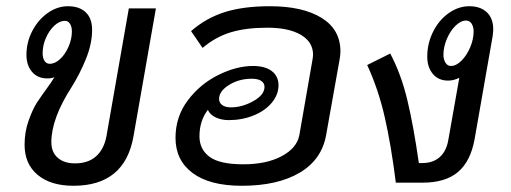

<svg xmlns="http://www.w3.org/2000/svg" viewBox="-20 -587 1641 617"><path d="M481 -560 409 -149Q381 10 216 10Q143 10 101 -25Q59 -60 59 -122Q59 -164 72.5 -201Q86 -238 98.5 -257Q111 -276 142 -319L155 -339Q146 -335 132 -335Q101 -335 83 -356Q65 -377 65 -411Q65 -451 83.5 -487Q102 -523 133 -545Q164 -567 198 -567Q235 -567 255.5 -547.5Q276 -528 276 -491Q276 -447 256.5 -398.5Q237 -350 210 -307Q145 -206 145 -130Q145 -98 165.5 -80Q186 -62 221 -62Q263 -62 288.5 -84.5Q314 -107 322 -149L394 -560ZM140 -382Q157 -382 173.5 -397.5Q190 -413 200.5 -437.5Q211 -462 211 -486Q211 -501 205 -510.5Q199 -520 189 -520Q171 -520 154.5 -504.5Q138 -489 127.5 -465Q117 -441 117 -416Q117 -401 123 -391.5Q129 -382 140 -382Z M1074 -422Q1074 -409 1071 -394L1028 -153Q1014 -74 943 -32Q872 10 757 10Q654 10 599 -31Q544 -72 544 -144Q544 -212 583.5 -264.5Q623 -317 681.5 -346Q740 -375 793 -375Q832 -375 853.5 -358.5Q875 -342 875 -313Q875 -283 853.5 -257Q832 -231 795 -216Q758 -201 715 -201Q692 -201 673.5 -209.5Q655 -218 648 -234Q621 -199 621 -149Q621 -107 653.5 -83Q686 -59 762 -59Q836 -59 885 -85Q934 -111 942 -153L984 -394Q986 -406 986 -411Q986 -452 947 -475Q908 -498 839 -498Q770 -498 721 -483Q672 -468 631 -433L594 -487Q642 -529 702 -548Q762 -567 847 -567Q953 -567 1013.5 -529.5Q1074 -492 1074 -422ZM684 -269Q684 -257 694 -249.5Q704 -242 722 -242Q758 -242 794 -262Q830 -282 830 -308Q830 -320 819.5 -327Q809 -334 789 -334Q748 -334 716 -314Q684 -294 684 -269Z M1565 -493Q1565 -486 1563 -470L1505 -139Q1492 -68 1451.5 -34Q1411 0 1338 0H1252Q1237 -120 1216.5 -210Q1196 -300 1160 -378L1234 -415Q1269 -349 1289 -265.5Q1309 -182 1326 -63H1337Q1372 -63 1393.5 -82.5Q1415 -102 1421 -139L1456 -337Q1438 -328 1420 -328Q1389 -328 1371 -349.5Q1353 -371 1353 -405Q1353 -447 1371.5 -484.5Q1390 -522 1421.5 -544.5Q1453 -567 1488 -567Q1524 -567 1544.5 -547.5Q1565 -528 1565 -493ZM1502 -486Q1502 -501 1495.5 -511Q1489 -521 1478 -521Q1461 -521 1444 -504.5Q1427 -488 1416 -462Q1405 -436 1405 -411Q1405 -396 1411.5 -385.5Q1418 -375 1429 -375Q1446 -375 1463 -392Q1480 -409 1491 -435Q1502 -461 1502 -486Z"/></svg>

Font: KoHo Medium
Style: Italic
Weight: 500
Italic angle: -10°
Designer: Cadson Demak & Katatrad Team
Foundry: Cadson Demak Co.,Ltd.
Version: Version 1.000